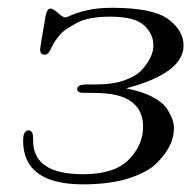

<svg xmlns="http://www.w3.org/2000/svg" viewBox="-20 -467 496 498"><path d="M40 -102.1Q40 -128.9 54.2 -128.9Q58.1 -128.9 63 -124Q65.9 -120.1 65.9 -102.1Q65.9 -15.1 195.8 -15.1Q276.9 -15.1 314 -53Q351.1 -90.8 351.1 -138.2Q351.1 -203.1 282.2 -220.2Q258.3 -226.1 220.2 -226.1H198.2Q180.2 -226.1 180.2 -235.8Q180.2 -248 205.1 -248H231.9Q273.9 -248 304.9 -259.5Q335.9 -271 350.6 -288.6Q365.2 -306.2 371.6 -321Q377.9 -335.9 377.9 -349.1Q377.9 -378.9 353.5 -401.4Q329.1 -423.8 266.1 -423.8H264.2Q239.3 -423.8 217 -419.9Q194.8 -416 179.9 -408Q165 -399.9 153.6 -392.3Q142.1 -384.8 134 -375Q126 -365.2 122.1 -359.1Q118.2 -353 113.8 -344.2L109.9 -335.9Q104 -324.7 95.2 -325.2Q84 -325.2 84 -338.9Q84 -343.8 96.2 -413.1Q100.1 -445.3 110.8 -444.8Q117.7 -444.8 130.4 -433.3Q143.1 -421.9 148.9 -421.9Q152.8 -421.9 166 -428Q179.2 -434.1 206.1 -440.4Q232.9 -446.8 271 -446.8Q376 -446.8 416 -417.5Q456.1 -388.2 456.1 -349.1Q456.1 -277.3 307.1 -237.8Q348.1 -230 375.5 -215.6Q402.8 -201.2 413.3 -184.6Q423.8 -168 427.5 -156.5Q431.2 -145 431.2 -133.8Q431.2 -112.8 421.1 -90.8Q411.1 -68.8 387 -44.4Q362.8 -20 313.5 -4.4Q264.2 11.2 194.8 11.2Q40 10.7 40 -102.1Z"/></svg>

Font: CMU Serif Extra
Style: RomanSlanted
Weight: 500
Italic angle: -9.46001°
Version: Version 0.7.0